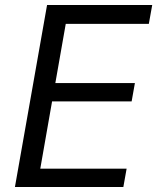

<svg xmlns="http://www.w3.org/2000/svg" viewBox="-20 -745 640 765"><path d="M167.5 -725H586.5L573 -650H242L200.5 -414H517.5L504.5 -341H187.5L140.5 -73H484.5L471.5 0H39.5Z"/></svg>

Font: JuliaMono
Style: Italic
Weight: 400
Italic angle: -9°
Monospace: yes
Designer: cormullion
Foundry: corm
Version: Version 0.057; ttfautohint (v1.8.4)